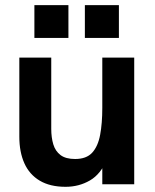

<svg xmlns="http://www.w3.org/2000/svg" viewBox="-20 -717 604 747"><path d="M235 9.8Q174.8 9.8 134.6 -14.1Q94.4 -38 74.8 -81.8Q55.2 -125.6 55.2 -185.2V-493H179.4V-215.8Q179.4 -181.8 187.4 -155.3Q195.4 -128.8 215.6 -113.6Q235.8 -98.4 272.2 -98.4Q316.2 -98.4 338.7 -123Q361.2 -147.6 369.6 -192.4Q378 -237.2 378 -297.2V-493H502.2V0H378V-106.8L395.4 -96.6Q372.6 -39.8 329.9 -15Q287.2 9.8 235 9.8ZM310.2 -569.4V-697H442.6V-569.4ZM113.8 -569.4V-697H246.2V-569.4Z"/></svg>

Font: Hanken Grotesk
Style: Regular
Weight: 400
Designer: Alfredo Marco Pradil
Foundry: Hanken Design Co.
Version: Version 3.013